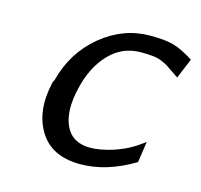

<svg xmlns="http://www.w3.org/2000/svg" viewBox="-79 -569 697 665"><g transform="rotate(15 269.5 -236.5)"><path d="M96 -237Q96 -239 101 -248Q128 -353 207 -418Q286 -483 382 -483Q436 -483 466 -474.5Q496 -466 539 -439L509 -367Q501 -372 485.5 -383Q470 -394 462.5 -398.5Q455 -403 441 -409Q427 -415 409 -417Q391 -419 366 -419Q299 -419 252.5 -370Q206 -321 188 -242Q168 -159 191 -107Q215 -54 280 -54Q314 -54 360 -68Q371 -72 380.5 -75.5Q390 -79 398.5 -83Q407 -87 412 -89.5Q417 -92 426 -97.5Q435 -103 437.5 -104.5Q440 -106 451 -114Q462 -122 465 -124L454 -49Q356 10 262 10Q159 10 115.5 -61Q72 -132 96 -237Z"/></g></svg>

Font: Coval
Style: Book Italic
Weight: 350
Foundry: Context Ltd
Version: Version 001.000